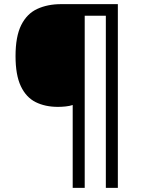

<svg xmlns="http://www.w3.org/2000/svg" viewBox="-20 -780 695 927"><path d="M549 127H491V-704H389V127H331V-273Q316 -268 296.5 -266Q277 -264 260 -264Q198 -264 152 -287Q106 -310 80.5 -364Q55 -418 55 -509Q55 -604 82.5 -659Q110 -714 160 -737Q210 -760 275 -760H549Z"/></svg>

Font: Noto Sans
Style: Regular
Weight: 400
Designer: Monotype Design Team
Foundry: Monotype Imaging Inc.
Version: Version 1.902